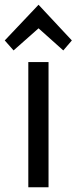

<svg xmlns="http://www.w3.org/2000/svg" viewBox="-39 -783 322 807"><path d="M123 -664 227 -571 263 -613 123 -763 -19 -613 18 -571ZM165 -522H80V4H165Z"/></svg>

Font: Repo
Style: Regular
Weight: 400
Designer: Stefan Peev
Foundry: Context Ltd
Version: Version 0.000